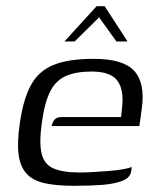

<svg xmlns="http://www.w3.org/2000/svg" viewBox="-20 -594 505 620"><path d="M220 6Q162 6 124 -2.5Q86 -11 65.5 -33.5Q45 -56 40 -95.5Q35 -135 44 -196Q55 -273 79.5 -318.5Q104 -364 152 -384Q200 -404 283 -404Q378 -404 413.5 -365Q449 -326 438 -244L430 -187H147Q149 -199 156 -207.5Q163 -216 179 -216H371L374 -245Q381 -304 359 -333.5Q337 -363 276 -363Q225 -363 192.5 -348.5Q160 -334 142 -298.5Q124 -263 115 -197Q106 -132 114.5 -97.5Q123 -63 153 -50Q183 -37 238 -37Q257 -37 282 -38.5Q307 -40 332.5 -42Q358 -44 377.5 -47.5Q397 -51 405 -55L404 -43Q403 -33 396 -24Q389 -15 372 -9Q348 0 310 3Q272 6 220 6ZM188 -460 292 -574H318L392 -460H356L300 -538L221 -460Z"/></svg>

Font: Genos
Style: Italic
Weight: 400
Italic angle: -8°
Version: Version 1.010